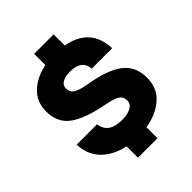

<svg xmlns="http://www.w3.org/2000/svg" viewBox="-239 -933 1136 1136"><g transform="rotate(-45 328.5 -365.5)"><path d="M246 -800H409V-707Q590 -673 596 -497H425Q419 -576 322 -576Q283 -576 258.5 -562.5Q234 -549 234 -523Q234 -490 259 -474.5Q284 -459 342 -449Q484 -426 551.5 -374.5Q619 -323 619 -229Q619 -140 559 -88.5Q499 -37 409 -23V69H246V-26Q157 -45 102.5 -99Q48 -153 44 -242H215Q225 -155 338 -155Q386 -155 413.5 -171Q441 -187 441 -215Q441 -247 416.5 -262.5Q392 -278 339 -288Q190 -316 122.5 -365Q55 -414 55 -509Q55 -588 108 -638.5Q161 -689 246 -706Z"/></g></svg>

Font: Nacelle Heavy
Style: Regular
Weight: 800
Designer: Sora Sagano
Foundry: Sora Sagano
Version: Version 1.000;FEAKit 1.0